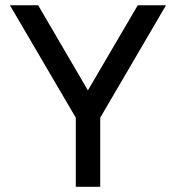

<svg xmlns="http://www.w3.org/2000/svg" viewBox="-20 -717 675 737"><path d="M271 0V-265.1L18.1 -696.8H126.5L317.4 -370.1V-265.1V-370.1L508.8 -696.8H617.2L364.7 -265.1V0Z"/></svg>

Font: Basically A Sans Serif Medium
Style: Regular
Weight: 500
Designer: Hyung-Suk Kim
Foundry: Mental Design
Version: 1.000